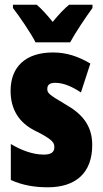

<svg xmlns="http://www.w3.org/2000/svg" viewBox="-20 -786 436 816"><path d="M131 -606H278C299 -645 345 -714 373 -752V-766H274C254 -750 231 -726 204 -693C178 -725 156 -749 136 -766H35V-752C61 -719 114 -641 131 -606ZM372 -170C372 -255 326 -304 259 -342C188 -384 181 -390 181 -408C181 -426 192 -434 215 -434C253 -434 291 -415 324 -393L364 -516C311 -547 262 -563 205 -563C90 -563 25 -503 25 -400C25 -322 60 -265 128 -231C205 -193 211 -179 211 -161C211 -138 196 -129 166 -129C116 -129 66 -150 26 -174V-21C77 2 129 10 183 10C302 10 372 -51 372 -170Z"/></svg>

Font: Noto Sans Armenian ExtraCondensed Black
Style: Regular
Weight: 900
Width: 2
Designer: Monotype Design Team
Foundry: Monotype Imaging Inc.
Version: Version 2.008